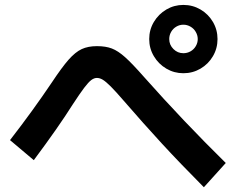

<svg xmlns="http://www.w3.org/2000/svg" viewBox="-20 -787 978 796"><path d="M598.6 -625Q598.6 -663.6 617.9 -696Q637.2 -728.5 669.7 -747.6Q702.1 -766.6 740.2 -766.6Q778.8 -766.6 811.3 -747.6Q843.8 -728.5 862.8 -696Q881.8 -663.6 881.8 -625Q881.8 -586.4 862.8 -554Q843.8 -521.5 811.3 -502.4Q778.8 -483.4 740.2 -483.4Q702.1 -483.4 669.7 -502.4Q637.2 -521.5 617.9 -554Q598.6 -586.4 598.6 -625ZM799.8 -625Q799.8 -640.6 791.7 -654.5Q783.7 -668.5 769.8 -676.5Q755.9 -684.6 740.2 -684.6Q724.6 -684.6 710.9 -676.5Q697.3 -668.5 689.5 -654.8Q681.6 -641.1 681.6 -625Q681.6 -601.1 699 -583.7Q716.3 -566.4 740.2 -566.4Q756.3 -566.4 770 -574.2Q783.7 -582 791.7 -595.7Q799.8 -609.4 799.8 -625ZM493.2 -369.1Q459 -408.7 439.2 -428.5Q419.4 -448.2 406.7 -456.1Q394 -463.9 381.8 -463.9Q370.1 -463.9 358.4 -455.1Q346.7 -446.3 329.1 -423.1Q311.5 -399.9 281.2 -353.5Q223.1 -261.2 120.1 -123L21.5 -206.1Q117.2 -329.6 194.3 -444.3Q236.8 -508.3 264.6 -539.8Q292.5 -571.3 318.8 -583.5Q345.2 -595.7 381.8 -595.7Q418.5 -595.7 443.8 -585.9Q469.2 -576.2 498.8 -549.8Q528.3 -523.4 578.1 -466.8Q739.7 -284.7 916 -111.3L825.2 -10.7Q726.1 -110.4 650.4 -192.6Q574.7 -274.9 493.2 -369.1Z"/></svg>

Font: Pretendard JP
Style: Bold
Weight: 700
Designer: Base glyphs from Inter by Rasmus Andersson; Hangeul glyphs from Noto Sans CJK(Source Han Sans) by Jang Soo-young and Kan
Foundry: Kil Hyung-jin
Version: Version 1.309